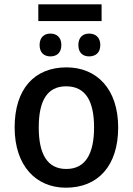

<svg xmlns="http://www.w3.org/2000/svg" viewBox="-20 -862 616 892"><path d="M452 -842H158V-764H452ZM214 -706C186 -706 164 -689 164 -653C164 -616 186 -600 214 -600C243 -600 265 -616 265 -653C265 -689 243 -706 214 -706ZM394 -706C366 -706 344 -689 344 -653C344 -616 366 -600 394 -600C423 -600 446 -616 446 -653C446 -689 423 -706 394 -706ZM529 -270C529 -449 429 -549 289 -549C140 -549 48 -449 48 -270C48 -91 148 10 286 10C435 10 529 -91 529 -270ZM160 -270C160 -392 198 -461 287 -461C378 -461 417 -392 417 -270C417 -149 378 -77 288 -77C198 -77 160 -149 160 -270Z"/></svg>

Font: Noto Sans Thai Medium
Style: Regular
Weight: 500
Designer: Monotype Design Team
Foundry: Monotype Imaging Inc.
Version: Version 1.901